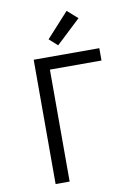

<svg xmlns="http://www.w3.org/2000/svg" viewBox="-104 -1050 808 1118"><g transform="rotate(-10 300.0 -491.0)"><path d="M132 0V-735H520V-662H215V0ZM287 -793 238 -837 370 -982 431 -928Z"/></g></svg>

Font: Nova
Style: Regular
Weight: 400
Monospace: yes
Designer: Belleve Invis
Foundry: Belleve Invis
Version: Version 24.1.4; ttfautohint (v1.8.4)